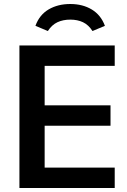

<svg xmlns="http://www.w3.org/2000/svg" viewBox="-20 -939 635 959"><path d="M77 0V-712H553V-610H203V-413H532V-311H203V-102H553V0ZM504 -810 442 -784Q422 -815 394.5 -828Q367 -841 331 -841Q295 -841 267 -828Q239 -815 219 -784L157 -810Q177 -865 223 -892Q269 -919 331 -919Q393 -919 438.5 -891.5Q484 -864 504 -810Z"/></svg>

Font: Muli-Bold
Style: Bold
Weight: 700
Version: Version 2.000